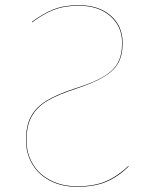

<svg xmlns="http://www.w3.org/2000/svg" viewBox="-20 -710 580 739"><path d="M452 -545Q452 -498 435 -467.5Q418 -437 379.5 -414Q341 -391 271 -368Q203 -346 162.5 -322Q122 -298 102 -262Q82 -226 82 -171Q82 -119 106.5 -78.5Q131 -38 175.5 -15.5Q220 7 276 7Q343 7 388 -12.5Q433 -32 474 -71L475 -69Q435 -30 389.5 -10.5Q344 9 276 9Q219 9 174.5 -13.5Q130 -36 105 -77Q80 -118 80 -171Q80 -227 100 -263Q120 -299 161 -323.5Q202 -348 270 -370Q340 -392 378.5 -415Q417 -438 433.5 -468.5Q450 -499 450 -545Q450 -608 404.5 -648Q359 -688 283 -688Q227 -688 185.5 -671.5Q144 -655 104 -624L103 -626Q144 -657 185 -673.5Q226 -690 283 -690Q360 -690 406 -650Q452 -610 452 -545Z"/></svg>

Font: FiraGO Two
Style: Regular
Weight: 100
Designer: bBox Type
Foundry: bBox Type GmbH
Version: Version 1.001